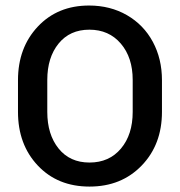

<svg xmlns="http://www.w3.org/2000/svg" viewBox="-20 -668 654 698"><path d="M462.4 -261.2V-377.4Q462.4 -459 419.2 -509.5Q376 -560.1 304.9 -560.1Q233.9 -560.1 192.9 -509.5Q151.9 -459 151.9 -377.4V-261.2Q151.9 -179.2 192.9 -128.2Q233.9 -77.1 305.4 -77.1Q377 -77.1 419.7 -127.9Q462.4 -178.7 462.4 -261.2ZM568.8 -376.5V-261.2Q568.8 -142.6 495.1 -66.2Q421.4 10.3 305.4 10.3Q189.5 10.3 117.4 -66.2Q45.4 -142.6 45.4 -261.2V-376.5Q45.4 -494.6 117.4 -571.3Q189.5 -647.9 303.7 -647.9Q380.9 -647.9 441.7 -612.8Q502.4 -577.6 535.6 -515.9Q568.8 -454.1 568.8 -376.5Z"/></svg>

Font: Yantramanav Medium
Style: Regular
Weight: 500
Version: Version 1.001;PS 1.0;hotconv 1.0.72;makeotf.lib2.5.5900; ttf